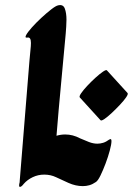

<svg xmlns="http://www.w3.org/2000/svg" viewBox="-20 -730 520 751"><path d="M207 -709Q227 -714 233.5 -696.5Q240 -679 240 -653Q240 -640 239 -625.5Q238 -611 237 -598Q228 -498 218.5 -398.5Q209 -299 201 -199Q218 -204 235 -204Q265 -204 293 -189Q311 -181 328 -174.5Q345 -168 361 -168Q372 -168 383.5 -171.5Q395 -175 407 -184Q411 -186 412 -186Q416 -186 416 -178Q416 -166 409.5 -141.5Q403 -117 393 -90.5Q383 -64 373 -43.5Q363 -23 355 -18Q342 -9 329.5 -5.5Q317 -2 304 -2Q276 -2 248 -14.5Q220 -27 199 -37Q178 -47 153 -47Q129 -47 108 -37Q87 -27 73 -11Q64 1 58 1Q52 1 57 -18Q57 -19 57 -21L95 -490Q97 -515 99 -533Q101 -551 101 -562Q101 -586 87 -583Q76 -581 82 -592.5Q88 -604 104.5 -622.5Q121 -641 141.5 -660Q162 -679 180 -693Q198 -707 207 -709ZM398 -455 479 -366Q482 -362 473.5 -349.5Q465 -337 449.5 -320.5Q434 -304 417.5 -288.5Q401 -273 388.5 -264.5Q376 -256 373 -260L292 -349Q289 -353 297.5 -365.5Q306 -378 321.5 -394.5Q337 -411 353.5 -426Q370 -441 382.5 -449.5Q395 -458 398 -455Z"/></svg>

Font: Ga Maamli
Style: Regular
Weight: 400
Designer: Afotey Clement Nii Odai, Ama Asantewa Diaka, David Abbey-Thompson
Foundry: Sorkin Type Co.
Version: Version 1.000; ttfautohint (v1.8.4.7-5d5b)